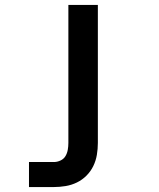

<svg xmlns="http://www.w3.org/2000/svg" viewBox="-20 -540 640 775"><path d="M97 215V114H198Q211 114 224 108Q237 102 244 90.5Q251 79 253.5 65Q256 51 256 37V-520H375V37Q375 61 371 85Q367 109 356.5 130.5Q346 152 329 169Q312 186 290.5 196.5Q269 207 245 211Q221 215 198 215Z"/></svg>

Font: Iosevka Extended
Style: Bold
Weight: 700
Width: 7
Monospace: yes
Designer: Belleve Invis
Foundry: Belleve Invis
Version: Version 32.5.0; ttfautohint (v1.8.4)